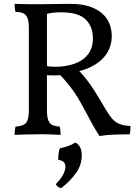

<svg xmlns="http://www.w3.org/2000/svg" viewBox="-20 -698 724 998"><path d="M497 9Q476 -24 463.5 -46.5Q451 -69 440.5 -88.5Q430 -108 418 -131Q399 -166 381 -195.5Q363 -225 339.5 -254.5Q316 -284 281 -321L307 -308Q281 -306 258.5 -306Q236 -306 217 -308V-355Q231 -353 243 -352Q255 -351 268 -351Q322 -351 366.5 -366.5Q411 -382 437 -415Q463 -448 463 -500Q463 -559 425.5 -596.5Q388 -634 298 -634Q275 -634 256.5 -632Q238 -630 219 -625L224 -636V-127Q224 -94 230 -75.5Q236 -57 250 -49.5Q264 -42 290 -40Q293 -31 294 -19.5Q295 -8 295 3Q274 2 251 1Q228 0 208 0Q188 0 176 0Q150 0 114 1Q78 2 56 3Q56 -8 57 -19Q58 -30 61 -40Q88 -42 103 -49.5Q118 -57 124 -75.5Q130 -94 130 -127V-549Q130 -582 124 -601Q118 -620 103 -628Q88 -636 61 -636Q58 -646 57 -656Q56 -666 56 -678Q71 -677 106 -676.5Q141 -676 176 -676Q217 -676 259 -677Q301 -678 343 -678Q418 -678 466.5 -656Q515 -634 538 -596Q561 -558 561 -510Q561 -464 539 -426.5Q517 -389 476.5 -363.5Q436 -338 380 -325L385 -337Q412 -308 432 -282Q452 -256 473 -223Q494 -190 523 -140Q544 -104 560.5 -84Q577 -64 599 -54.5Q621 -45 658 -43Q658 -31 657.5 -20.5Q657 -10 654 0Q616 0 575 1.5Q534 3 497 9ZM371 43Q388 50 396.5 67.5Q405 85 405 110Q405 162 372.5 205Q340 248 298 280Q278 276 270 259Q295 234 307.5 210.5Q320 187 320 169Q320 137 283 133Q282 125 284 105Q286 85 291 73Q314 68 334 61Q354 54 371 43Z"/></svg>

Font: Vollkorn
Style: Regular
Weight: 400
Designer: Friedrich Althausen
Foundry: Friedrich Althausen
Version: Version 4.104